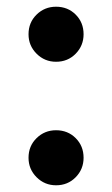

<svg xmlns="http://www.w3.org/2000/svg" viewBox="-20 -544 334 572"><path d="M147 8Q113 8 89 -16Q65 -40 65 -74Q65 -109 89 -132.5Q113 -156 147 -156Q182 -156 205.5 -132.5Q229 -109 229 -74Q229 -40 205.5 -16Q182 8 147 8ZM147 -360Q113 -360 89 -384Q65 -408 65 -442Q65 -477 89 -500.5Q113 -524 147 -524Q182 -524 205.5 -500.5Q229 -477 229 -442Q229 -408 205.5 -384Q182 -360 147 -360Z"/></svg>

Font: Unbounded
Style: Regular
Weight: 400
Designer: Luke Prowse, Jean-Baptiste Morizot, Fátima Lázaro, Florian Runge
Foundry: NaN
Version: Version 1.701;gftools[0.9.28.dev5+ged2979d]